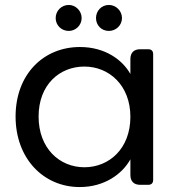

<svg xmlns="http://www.w3.org/2000/svg" viewBox="-20 -747 716 776"><path d="M303 -557C156 -557 43 -447 43 -276C43 -106 156 9 302 9C403 9 474 -44 507 -103V-40C507 -14 521 0 547 0H579C592 0 599 -7 599 -20V-528C599 -541 592 -548 579 -548H547C521 -548 507 -534 507 -508V-448C475 -505 405 -557 303 -557ZM321 -478C421 -478 507 -402 507 -275C507 -146 421 -71 321 -71C221 -71 136 -147 136 -276C136 -405 221 -478 321 -478ZM205 -674C205 -645 228 -622 258 -622C286 -622 310 -645 310 -674C310 -703 286 -727 258 -727C228 -727 205 -703 205 -674ZM368 -674C368 -645 390 -622 420 -622C449 -622 473 -645 473 -674C473 -703 449 -727 420 -727C390 -727 368 -703 368 -674Z"/></svg>

Font: Arvore Sans
Style: Regular
Weight: 400
Designer: Jonny Pinhorn (Latin) Dan Schunck (customization for Arvore)
Version: Version 1.000;Glyphs 3.3 (3305)